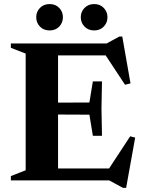

<svg xmlns="http://www.w3.org/2000/svg" viewBox="-20 -889 708 946"><path d="M482.5 -488 480 -354 482.5 -220H437.5L420.5 -324L189 -325V-383L420.5 -384L437.5 -488ZM623 -478 596 -471.5 485.5 -639 531 -616H182.5V-675H505.5L568 -709H582.5ZM503 -37 621.5 -217.5 646 -211 601.5 36.5H585.5L518.5 0H182.5V-59H539ZM33.5 0V-21.5L106.5 -50V-625L33.5 -653.5V-675H266V0ZM224.5 -739Q195 -739 176.8 -758Q158.5 -777 158.5 -804Q158.5 -831 176.8 -850Q195 -869 224.5 -869Q253.5 -869 271.8 -850Q290 -831 290 -804Q290 -777 271.8 -758Q253.5 -739 224.5 -739ZM444 -739Q415 -739 396.5 -758Q378 -777 378 -804Q378 -831 396.5 -850Q415 -869 444 -869Q473 -869 491.2 -850Q509.5 -831 509.5 -804Q509.5 -777 491.2 -758Q473 -739 444 -739Z"/></svg>

Font: Newsreader 24pt
Style: Bold
Weight: 700
Designer: Hugues Gentile
Foundry: Production Type
Version: Version 1.003